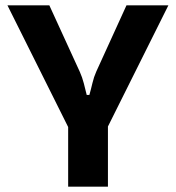

<svg xmlns="http://www.w3.org/2000/svg" viewBox="-20 -514 663 724"><path d="M615 -494 382 -27H241L8 -494H166L281 -243Q290 -223 296 -200Q302 -177 307 -156H317Q323 -177 328.5 -200.5Q334 -224 343 -244L457 -494ZM387 -120V190H237V-120Z"/></svg>

Font: Exo 2
Style: Bold
Weight: 700
Designer: Natanael Gama
Foundry: Natanael Gama
Version: Version 2.010